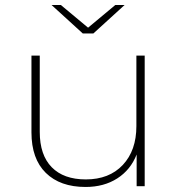

<svg xmlns="http://www.w3.org/2000/svg" viewBox="-20 -740 706 763"><path d="M555 -519V0H523V-126Q499 -65 446 -31Q393 3 320 3Q219 3 162 -53Q105 -109 105 -214V-519H138V-216Q138 -124 185.5 -75.5Q233 -27 321 -27Q414 -27 468 -84.5Q522 -142 522 -239V-519ZM475 -720 351 -607H309L185 -720H222L330 -630L438 -720Z"/></svg>

Font: Montserrat Alternates ExLight
Style: Regular
Weight: 275
Designer: Julieta Ulanovsky
Foundry: Julieta Ulanovsky
Version: Version 7.200